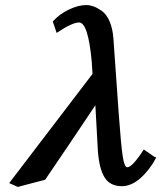

<svg xmlns="http://www.w3.org/2000/svg" viewBox="-20 -718 633 753"><path d="M584 -104 592.8 -100.1Q566.9 -51.3 531 -19.5Q495.1 12.2 458 12.2Q412.1 12.2 390.6 -21.5Q369.1 -55.2 363.8 -127L354 -305.2Q245.1 -142.1 157.2 -13.2L49.8 15.1L16.1 0L342.8 -428.2L339.8 -476.1Q325.7 -629.9 290 -629.9Q263.2 -629.9 202.1 -588.9L187 -633.8Q212.9 -662.6 250 -680.4Q287.1 -698.2 318.8 -698.2Q332 -698.2 346.4 -693.1Q360.8 -688 378.9 -675.5Q397 -663.1 409.4 -635Q421.9 -606.9 424.8 -566.9L445.8 -270Q454.6 -148.9 461.2 -105.5Q467.8 -62 479 -62Q499 -62 543.9 -131.8Z"/></svg>

Font: Linux Libertine O
Style: Semibold Italic
Weight: 600
Italic angle: -11.5°
Designer: Philipp H. Poll
Foundry: Philipp H. Poll
Version: Version 5.1.2